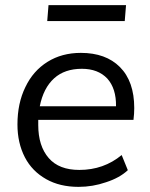

<svg xmlns="http://www.w3.org/2000/svg" viewBox="-20 -721 584 748"><path d="M129 -254V-234Q129 -152 170 -105Q210 -59 289 -59Q384 -59 454 -117L478 -58Q446 -28 393 -11Q341 7 286 7Q213 7 160 -23Q105 -54 77 -108Q48 -164 48 -236Q48 -319 79 -382Q109 -445 165 -480Q221 -515 295 -515Q392 -515 447 -460Q503 -404 503 -300Q503 -278 500 -254ZM299 -453Q232 -453 191 -416Q149 -378 135 -307H432Q433 -376 398 -415Q362 -453 299 -453ZM164 -639 169 -701H471L466 -639Z"/></svg>

Font: PRinguin Sans
Style: Italic
Weight: 400
Designer: Vernon Adams
Foundry: Vernon Adams
Version: ""